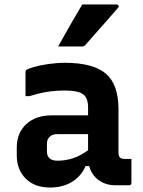

<svg xmlns="http://www.w3.org/2000/svg" viewBox="-20 -829 640 859"><path d="M510 -341V-148Q510 -131 517 -124Q523 -118 538 -118H568V-11Q568 0 557 0H498Q453 0 421.5 -23Q390 -46 379 -86H363Q343 -40 301.5 -15Q260 10 204 10Q135 10 95 -30Q55 -70 55 -134V-169Q55 -234 97.5 -273.5Q140 -313 212 -313H374V-348Q374 -392 351 -408Q328 -424 271 -424Q228 -424 190.5 -418Q153 -412 113 -399H94V-506Q94 -512 97 -515Q103 -521 130.5 -529Q158 -537 196 -542.5Q234 -548 271 -548Q396 -548 453 -500Q510 -452 510 -341ZM190 -152Q190 -110 237 -110Q273 -110 306.5 -121Q340 -132 374 -157V-229H237Q214 -229 202 -217Q190 -205 190 -187ZM348 -809H501Q508 -809 510.5 -804Q513 -799 508 -794Q483 -765 461 -740Q439 -715 415.5 -688.5Q392 -662 363 -629Q357 -621 346 -621H240Q266 -668 293 -715Q320 -762 348 -809Z"/></svg>

Font: Recursive Mn Lnr St
Style: Bold
Weight: 700
Monospace: yes
Version: Version 1.079;hotconv 1.0.112;makeotfexe 2.5.65598; ttfautoh